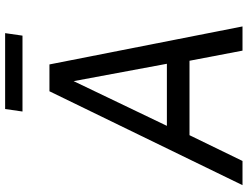

<svg xmlns="http://www.w3.org/2000/svg" viewBox="-126 -816 942 730"><g transform="rotate(-90 345.0 -451.0)"><path d="M363 -734H465L609.5 0H517.5L479 -201.5H196L98 0H6ZM467.5 -287.5 401.5 -642 231.5 -287.5ZM295.5 -902.5H584L574.5 -836.5H286Z"/></g></svg>

Font: 1883 Sans
Style: Italic
Weight: 400
Italic angle: -8°
Designer: 1883 Sans project is a fork of Public Sans.
Version: Version 1.009